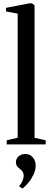

<svg xmlns="http://www.w3.org/2000/svg" viewBox="-20 -838 292 1114"><path d="M82.5 -39V-759L15 -771.5V-792.5L149.5 -818.5H166L180.5 -807V-38.5L245 -24V0H19V-24ZM187 123Q187 149 174.2 175.5Q161.5 202 143.8 223.2Q126 244.5 111 255.5H110L92 244.5L91.5 241Q104.5 226.5 111 210Q117.5 193.5 117.5 183Q117.5 171.5 113 161.5Q108.5 151.5 95 141.5Q85.5 135 79 126Q72.5 117 72.5 103Q72.5 88.5 80 77.8Q87.5 67 99.5 61.2Q111.5 55.5 124.5 55.5H127.5Q153.5 55.5 170.2 74.8Q187 94 187 123Z"/></svg>

Font: Merriweather 120pt
Style: Regular
Weight: 400
Version: Version 2.100